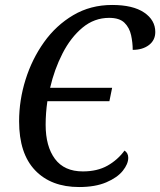

<svg xmlns="http://www.w3.org/2000/svg" viewBox="-20 -744 646 774"><path d="M299 10Q186 10 121.5 -57.5Q57 -125 57 -255Q57 -340 83 -423Q109 -506 157.5 -574Q206 -642 275.5 -683Q345 -724 432 -724Q516 -724 561 -693.5Q606 -663 606 -615Q606 -582 580.5 -562.5Q555 -543 515 -543Q515 -572 508.5 -602Q502 -632 482 -652Q462 -672 420 -672Q360 -672 312.5 -632.5Q265 -593 232 -528.5Q199 -464 182 -390H432L421 -336H171Q164 -288 164 -241Q164 -154 201.5 -103.5Q239 -53 314 -53Q372 -53 413 -76Q454 -99 482 -137Q497 -127 497 -108Q497 -83 475 -55.5Q453 -28 408.5 -9Q364 10 299 10Z"/></svg>

Font: Noto Serif SemiCondensed
Style: Italic
Weight: 400
Width: 4
Italic angle: -12°
Designer: Monotype Design Team
Foundry: Monotype Imaging Inc.
Version: Version 2.013